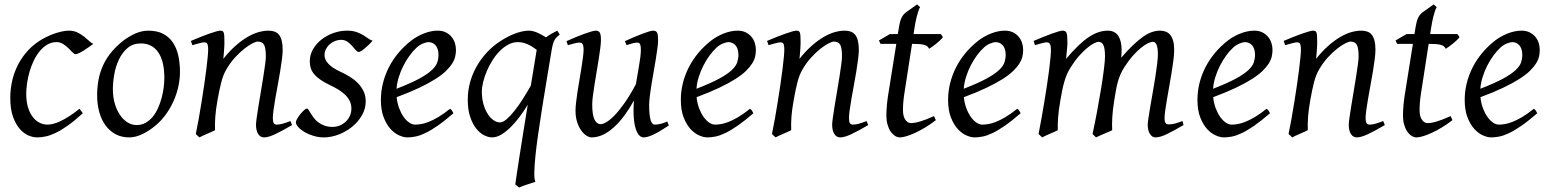

<svg xmlns="http://www.w3.org/2000/svg" viewBox="-20 -594 6928 858"><path d="M397 -397.9Q386.7 -390.6 375.2 -382.3Q363.8 -374 353 -367.4Q342.3 -360.8 332.8 -356.4Q323.2 -352.1 316.9 -352.1Q311.5 -352.1 303.7 -360.4Q295.9 -368.7 285.4 -378.9Q274.9 -389.2 261.7 -397.5Q248.5 -405.8 232.9 -405.8Q210.4 -405.8 191.9 -395Q173.3 -384.3 158.2 -366.2Q143.1 -348.1 131.6 -324.5Q120.1 -300.8 112.5 -275.1Q105 -249.5 101.1 -223.6Q97.2 -197.8 97.2 -174.8Q97.2 -143.1 104.2 -117.7Q111.3 -92.3 124 -74.5Q136.7 -56.6 154.3 -46.9Q171.9 -37.1 192.9 -37.1Q201.7 -37.1 215.3 -40Q229 -43 246.8 -51Q264.6 -59.1 286.6 -72.8Q308.6 -86.4 335 -107.9Q338.9 -102.5 343.3 -97.2Q347.7 -91.8 350.1 -87.9Q312 -53.2 281.7 -32Q251.5 -10.7 226.8 0.7Q202.1 12.2 182.4 16.1Q162.6 20 145 20Q128.4 20 107.9 11.7Q87.4 3.4 69.1 -17.1Q50.8 -37.6 38.3 -71.8Q25.9 -106 25.9 -157.2Q25.9 -189.9 32.7 -224.9Q39.6 -259.8 54.9 -293.2Q70.3 -326.7 95 -356.9Q119.6 -387.2 155.8 -411.1Q169.4 -419.9 186 -428.2Q202.6 -436.5 220.5 -442.9Q238.3 -449.2 255.6 -453.1Q272.9 -457 288.1 -457Q309.6 -457 326.4 -448.7Q343.3 -440.4 356.4 -429.9Q369.6 -419.4 379.6 -409.9Q389.6 -400.4 397 -397.9Z M714.4 -246.1Q714.4 -320.8 687 -360.4Q659.7 -399.9 609.4 -399.9Q574.2 -399.9 550.3 -379.6Q526.4 -359.4 511.7 -328.6Q497.1 -297.9 490.7 -262Q484.4 -226.1 484.4 -194.8Q484.4 -162.1 492.4 -133.1Q500.5 -104 514.9 -82.3Q529.3 -60.5 548.6 -47.9Q567.9 -35.2 590.3 -35.2Q612.8 -35.2 630.6 -45.2Q648.4 -55.2 662.4 -72Q676.3 -88.9 686 -110.6Q695.8 -132.3 702.1 -155.8Q708.5 -179.2 711.4 -202.6Q714.4 -226.1 714.4 -246.1ZM784.2 -272.9Q784.2 -240.2 776.9 -206.8Q769.5 -173.3 755.4 -141.8Q741.2 -110.4 720.5 -81.8Q699.7 -53.2 672.4 -30.8Q659.7 -20.5 645.5 -11.2Q631.3 -2 616.7 5.1Q602.1 12.2 586.9 16.1Q571.8 20 557.1 20Q522.9 20 496.3 5.6Q469.7 -8.8 451.4 -33.9Q433.1 -59.1 423.6 -93.5Q414.1 -127.9 414.1 -168Q414.1 -203.1 419.9 -235.6Q425.8 -268.1 439 -298.3Q452.1 -328.6 474.1 -356.4Q496.1 -384.3 528.3 -410.2Q553.2 -429.7 583 -443.4Q612.8 -457 643.1 -457Q681.2 -457 708 -443.4Q734.9 -429.7 751.7 -405.3Q768.6 -380.9 776.4 -347.2Q784.2 -313.5 784.2 -272.9Z M1285.2 -35.2Q1240.7 -8.8 1209.7 5.6Q1178.7 20 1160.2 20Q1143.1 20 1133.5 4.6Q1124 -10.7 1124 -37.1Q1124 -45.9 1127.2 -68.6Q1130.4 -91.3 1135.3 -121.6Q1140.1 -151.9 1146 -186Q1151.9 -220.2 1156.7 -251Q1161.6 -281.7 1164.8 -306.2Q1168 -330.6 1168 -341.8Q1168 -378.9 1160.2 -393.6Q1152.3 -408.2 1130.9 -408.2Q1124.5 -408.2 1108.6 -400.4Q1092.8 -392.6 1072.8 -377Q1052.7 -361.3 1031 -337.9Q1009.3 -314.5 991.2 -283.2Q977.5 -259.8 969 -227.1Q960.4 -194.3 952.1 -147Q944.3 -103.5 942.1 -72.3Q939.9 -41 940.9 -12.2Q934.6 -8.8 925 -4.6Q915.5 -0.5 905.5 3.9Q895.5 8.3 886.2 12.5Q877 16.6 871.1 20L855 4.9Q861.8 -27.3 868.4 -64.9Q875 -102.5 881.1 -140.4Q887.2 -178.2 892.6 -215.1Q897.9 -252 901.9 -283Q905.8 -314 908 -337.4Q910.2 -360.8 910.2 -372.1Q910.2 -383.3 908.9 -389.9Q907.7 -396.5 905.5 -399.7Q903.3 -402.8 899.9 -403.8Q896.5 -404.8 892.1 -404.8Q887.7 -404.8 879.2 -402.8Q870.6 -400.9 861.8 -398.4Q851.6 -395.5 839.8 -392.1L833 -411.1Q853.5 -419.9 874.3 -428.2Q895 -436.5 913.1 -442.9Q931.2 -449.2 944.6 -453.1Q958 -457 963.9 -457Q970.7 -457 974.6 -454.8Q978.5 -452.6 980.2 -446.8Q981.9 -440.9 982.4 -430.2Q982.9 -419.4 982.9 -401.9Q982.9 -396.5 982.4 -387.2Q981.9 -377.9 981.2 -367.4Q980.5 -356.9 979.5 -346.9Q978.5 -336.9 978 -331.1Q1004.4 -364.3 1031.2 -388.2Q1058.1 -412.1 1084 -427.5Q1109.9 -442.9 1134 -450Q1158.2 -457 1180.2 -457Q1195.3 -457 1207.3 -452.6Q1219.2 -448.2 1227.1 -438.2Q1234.9 -428.2 1239 -411.9Q1243.2 -395.5 1243.2 -372.1Q1243.2 -355 1240 -329.6Q1236.8 -304.2 1231.9 -274.7Q1227.1 -245.1 1221.2 -213.9Q1215.3 -182.6 1210.4 -154.3Q1205.6 -126 1202.4 -102.8Q1199.2 -79.6 1199.2 -65.9Q1199.2 -49.3 1203.6 -43.2Q1208 -37.1 1216.8 -37.1Q1228 -37.1 1242.7 -41Q1257.3 -44.9 1277.8 -53.2Z M1645 -412.1Q1635.3 -400.9 1625.7 -391.8Q1616.2 -382.8 1607.9 -376Q1599.6 -369.1 1593 -365.5Q1586.4 -361.8 1583 -361.8Q1576.7 -361.8 1569.6 -370.4Q1562.5 -378.9 1553.5 -388.9Q1544.4 -398.9 1532.5 -407.5Q1520.5 -416 1504.4 -416Q1490.7 -416 1477.5 -410.9Q1464.4 -405.8 1453.9 -396.7Q1443.4 -387.7 1436.8 -374.8Q1430.2 -361.8 1430.2 -346.2Q1430.2 -329.1 1446.5 -310.1Q1462.9 -291 1502.4 -272.9Q1522.5 -263.7 1542.5 -251.5Q1562.5 -239.3 1578.4 -223.4Q1594.2 -207.5 1604.2 -187.3Q1614.3 -167 1614.3 -141.1Q1614.3 -107.4 1596.9 -77.9Q1579.6 -48.3 1552.5 -26.6Q1525.4 -4.9 1492.2 7.6Q1459 20 1427.2 20Q1404.3 20 1381.8 13.4Q1359.4 6.8 1341.8 -3.4Q1324.2 -13.7 1313.2 -25.6Q1302.2 -37.6 1302.2 -47.9Q1302.2 -53.2 1308.1 -63.5Q1314 -73.7 1322 -83.7Q1330.1 -93.8 1338.4 -101.3Q1346.7 -108.9 1352.1 -108.9Q1355.5 -108.9 1359.1 -102.8Q1362.8 -96.7 1368.4 -87.6Q1374 -78.6 1381.8 -67.9Q1389.6 -57.1 1401.4 -48.1Q1413.1 -39.1 1429 -33Q1444.8 -26.9 1466.3 -26.9Q1483.4 -26.9 1498.8 -33.4Q1514.2 -40 1525.6 -51Q1537.1 -62 1543.7 -76.9Q1550.3 -91.8 1550.3 -108.9Q1550.3 -127.9 1542.5 -143.3Q1534.7 -158.7 1521.7 -171.1Q1508.8 -183.6 1491.7 -193.8Q1474.6 -204.1 1456.1 -212.9Q1430.2 -225.1 1412.6 -237.3Q1395 -249.5 1384.3 -262.2Q1373.5 -274.9 1368.9 -289.1Q1364.3 -303.2 1364.3 -318.8Q1364.3 -349.6 1379.4 -375Q1394.5 -400.4 1418.5 -418.7Q1442.4 -437 1471.9 -447Q1501.5 -457 1530.3 -457Q1555.2 -457 1572.3 -451.2Q1589.4 -445.3 1602.3 -437.5Q1615.2 -429.7 1625 -422.4Q1634.8 -415 1645 -412.1Z M1842.3 -381.8Q1826.2 -367.2 1810.8 -346.2Q1795.4 -325.2 1783 -300.8Q1770.5 -276.4 1762.2 -249.8Q1753.9 -223.1 1752 -197.3Q1815.9 -222.2 1853.3 -242.4Q1890.6 -262.7 1909.7 -280.8Q1928.7 -298.8 1934.1 -315.4Q1939.5 -332 1939.5 -349.1Q1939.5 -364.3 1935.5 -375.2Q1931.6 -386.2 1925.3 -392.8Q1918.9 -399.4 1910.9 -402.6Q1902.8 -405.8 1894.5 -405.8Q1886.7 -405.8 1871.6 -400.1Q1856.4 -394.5 1842.3 -381.8ZM2017.6 -371.1Q2017.6 -357.4 2014.4 -342.3Q2011.2 -327.1 2001.2 -311Q1991.2 -294.9 1973.4 -277.3Q1955.6 -259.8 1926 -241Q1896.5 -222.2 1854 -201.9Q1811.5 -181.6 1752.4 -159.7Q1755.4 -132.3 1763.9 -109.9Q1772.5 -87.4 1783.9 -71.3Q1795.4 -55.2 1808.8 -46.1Q1822.3 -37.1 1835.4 -37.1Q1845.7 -37.1 1860.4 -39.3Q1875 -41.5 1894.3 -48.8Q1913.6 -56.2 1937.7 -70.3Q1961.9 -84.5 1991.2 -107.9Q1996.6 -105 2000.7 -98.4Q2004.9 -91.8 2006.3 -87.9Q1966.3 -53.2 1935.5 -32Q1904.8 -10.7 1880.6 0.7Q1856.4 12.2 1837.2 16.1Q1817.9 20 1800.3 20Q1784.2 20 1763.7 11Q1743.2 2 1725.1 -17.8Q1707 -37.6 1694.6 -69.6Q1682.1 -101.6 1682.1 -147.9Q1682.1 -186 1691.4 -222.9Q1700.7 -259.8 1718 -293.7Q1735.4 -327.6 1760.7 -357.9Q1786.1 -388.2 1818.4 -413.1Q1829.6 -421.9 1843.8 -429.9Q1857.9 -438 1873.3 -444.1Q1888.7 -450.2 1904.5 -453.6Q1920.4 -457 1935.5 -457Q1956.5 -457 1971.9 -449.5Q1987.3 -441.9 1997.6 -429.7Q2007.8 -417.5 2012.7 -402.1Q2017.6 -386.7 2017.6 -371.1Z M2214.4 -46.9Q2227.1 -46.9 2243.9 -61.3Q2260.7 -75.7 2279.3 -99.1Q2297.9 -122.6 2316.7 -152.1Q2335.4 -181.6 2352.1 -211.4L2378.4 -371.1Q2370.6 -377 2361.6 -383.1Q2352.5 -389.2 2342 -394.3Q2331.5 -399.4 2319.6 -402.6Q2307.6 -405.8 2294.4 -405.8Q2272 -405.8 2251.5 -394.8Q2231 -383.8 2213.1 -365.7Q2195.3 -347.7 2180.7 -324.5Q2166 -301.3 2155.5 -276.6Q2145 -252 2139.2 -228Q2133.3 -204.1 2133.3 -185.1Q2133.3 -153.3 2140.6 -127.9Q2147.9 -102.5 2159.7 -84.5Q2171.4 -66.4 2185.8 -56.6Q2200.2 -46.9 2214.4 -46.9ZM2481.4 -439.9Q2473.1 -433.1 2467.8 -427.7Q2462.4 -422.4 2458.3 -415.3Q2454.1 -408.2 2451.2 -397.9Q2448.2 -387.7 2445.3 -371.1Q2434.6 -306.2 2423.6 -240.2Q2412.6 -174.3 2402.8 -112.5Q2393.1 -50.8 2385 4.6Q2377 60.1 2372.6 104Q2368.2 147.9 2367.7 177.7Q2367.2 207.5 2372.6 218.3Q2365.7 220.7 2356 223.9Q2346.2 227.1 2335.7 230.5Q2325.2 233.9 2315.4 237.5Q2305.7 241.2 2299.8 244.1L2282.7 230Q2285.2 211.4 2290.5 176Q2295.9 140.6 2303.2 93.5Q2310.5 46.4 2319.6 -9.8Q2328.6 -65.9 2338.4 -126Q2321.3 -97.7 2301.5 -71.3Q2281.7 -44.9 2261 -24.7Q2240.2 -4.4 2219.5 7.8Q2198.7 20 2179.2 20Q2163.1 20 2144 10.7Q2125 1.5 2108.6 -18.8Q2092.3 -39.1 2081.3 -71Q2070.3 -103 2070.3 -148.9Q2070.3 -187.5 2080.3 -224.9Q2090.3 -262.2 2109.4 -296.1Q2128.4 -330.1 2155.5 -359.4Q2182.6 -388.7 2217.3 -411.1Q2231 -419.9 2246.6 -428.2Q2262.2 -436.5 2278.6 -442.9Q2294.9 -449.2 2311.3 -453.1Q2327.6 -457 2343.3 -457Q2354 -457 2364.3 -454.1Q2374.5 -451.2 2384.3 -446.8Q2394 -442.4 2402.8 -437.3Q2411.6 -432.1 2419.9 -427.2Q2431.2 -435.5 2443.8 -442.9Q2456.5 -450.2 2470.2 -457Z M2968.8 -33.2Q2929.2 -6.8 2901.6 6.6Q2874 20 2855.5 20Q2846.2 20 2837.2 11.5Q2828.1 2.9 2821.5 -16.6Q2814.9 -36.1 2812.3 -67.6Q2809.6 -99.1 2813 -145Q2793 -108.9 2770.8 -78.6Q2748.5 -48.3 2724.6 -26.4Q2700.7 -4.4 2675.3 7.8Q2649.9 20 2623.5 20Q2613.8 20 2601.3 12.5Q2588.9 4.9 2577.9 -10.3Q2566.9 -25.4 2559.3 -47.9Q2551.8 -70.3 2551.8 -100.1Q2551.8 -114.7 2554.4 -137.2Q2557.1 -159.7 2561 -185.5Q2564.9 -211.4 2569.8 -239.3Q2574.7 -267.1 2578.6 -292.5Q2582.5 -317.9 2585.2 -338.4Q2587.9 -358.9 2587.9 -371.1Q2587.9 -382.3 2586.4 -388.9Q2585 -395.5 2582.3 -398.7Q2579.6 -401.9 2575.9 -402.8Q2572.3 -403.8 2567.9 -403.8Q2563.5 -403.8 2555.2 -402.1Q2546.9 -400.4 2538.6 -397.9Q2528.8 -395.5 2517.6 -392.1L2511.7 -410.2Q2532.2 -419.4 2553 -428Q2573.7 -436.5 2591.3 -442.9Q2608.9 -449.2 2622.3 -453.1Q2635.7 -457 2641.6 -457Q2655.8 -457 2660.6 -447.8Q2665.5 -438.5 2665.5 -416Q2665.5 -401.9 2662.6 -378.9Q2659.7 -356 2655.3 -328.6Q2650.9 -301.3 2646 -272Q2641.1 -242.7 2636.7 -215.3Q2632.3 -188 2629.4 -165Q2626.5 -142.1 2626.5 -127.9Q2626.5 -81.1 2636.5 -60.1Q2646.5 -39.1 2664.6 -39.1Q2674.3 -39.1 2690.4 -48.6Q2706.5 -58.1 2727.1 -79.3Q2747.6 -100.6 2771.7 -134.8Q2795.9 -168.9 2821.8 -218.3Q2825.2 -239.3 2828.9 -260.5Q2832.5 -281.7 2835.9 -301.5Q2839.4 -321.3 2841.6 -339.1Q2843.8 -356.9 2843.8 -371.1Q2843.8 -382.3 2842.5 -388.9Q2841.3 -395.5 2838.9 -398.7Q2836.4 -401.9 2833.3 -402.8Q2830.1 -403.8 2825.7 -403.8Q2821.3 -403.8 2813.7 -402.1Q2806.2 -400.4 2798.3 -397.9Q2789.6 -395.5 2779.8 -392.1L2772.5 -410.2Q2793 -419.4 2813 -428Q2833 -436.5 2849.9 -442.9Q2866.7 -449.2 2879.4 -453.1Q2892.1 -457 2898.4 -457Q2912.1 -457 2916.5 -447.8Q2920.9 -438.5 2920.9 -416Q2920.9 -401.9 2918 -379.2Q2915 -356.4 2910.6 -329.3Q2906.2 -302.2 2900.9 -272.7Q2895.5 -243.2 2891.1 -215.6Q2886.7 -188 2883.8 -164.1Q2880.9 -140.1 2880.9 -124Q2880.9 -79.6 2887.2 -58.3Q2893.6 -37.1 2905.8 -37.1Q2918.5 -37.1 2931.4 -40.3Q2944.3 -43.5 2961.9 -50.8Z M3182.6 -381.8Q3166.5 -367.2 3151.1 -346.2Q3135.7 -325.2 3123.3 -300.8Q3110.8 -276.4 3102.5 -249.8Q3094.2 -223.1 3092.3 -197.3Q3156.2 -222.2 3193.6 -242.4Q3231 -262.7 3250 -280.8Q3269 -298.8 3274.4 -315.4Q3279.8 -332 3279.8 -349.1Q3279.8 -364.3 3275.9 -375.2Q3272 -386.2 3265.6 -392.8Q3259.3 -399.4 3251.2 -402.6Q3243.2 -405.8 3234.9 -405.8Q3227.1 -405.8 3211.9 -400.1Q3196.8 -394.5 3182.6 -381.8ZM3357.9 -371.1Q3357.9 -357.4 3354.7 -342.3Q3351.6 -327.1 3341.6 -311Q3331.5 -294.9 3313.7 -277.3Q3295.9 -259.8 3266.4 -241Q3236.8 -222.2 3194.3 -201.9Q3151.9 -181.6 3092.8 -159.7Q3095.7 -132.3 3104.2 -109.9Q3112.8 -87.4 3124.3 -71.3Q3135.7 -55.2 3149.2 -46.1Q3162.6 -37.1 3175.8 -37.1Q3186 -37.1 3200.7 -39.3Q3215.3 -41.5 3234.6 -48.8Q3253.9 -56.2 3278.1 -70.3Q3302.2 -84.5 3331.5 -107.9Q3336.9 -105 3341.1 -98.4Q3345.2 -91.8 3346.7 -87.9Q3306.6 -53.2 3275.9 -32Q3245.1 -10.7 3220.9 0.7Q3196.8 12.2 3177.5 16.1Q3158.2 20 3140.6 20Q3124.5 20 3104 11Q3083.5 2 3065.4 -17.8Q3047.4 -37.6 3034.9 -69.6Q3022.5 -101.6 3022.5 -147.9Q3022.5 -186 3031.7 -222.9Q3041 -259.8 3058.3 -293.7Q3075.7 -327.6 3101.1 -357.9Q3126.5 -388.2 3158.7 -413.1Q3169.9 -421.9 3184.1 -429.9Q3198.2 -438 3213.6 -444.1Q3229 -450.2 3244.9 -453.6Q3260.7 -457 3275.9 -457Q3296.9 -457 3312.3 -449.5Q3327.6 -441.9 3337.9 -429.7Q3348.1 -417.5 3353 -402.1Q3357.9 -386.7 3357.9 -371.1Z M3859.9 -35.2Q3815.4 -8.8 3784.4 5.6Q3753.4 20 3734.9 20Q3717.8 20 3708.3 4.6Q3698.7 -10.7 3698.7 -37.1Q3698.7 -45.9 3701.9 -68.6Q3705.1 -91.3 3710 -121.6Q3714.8 -151.9 3720.7 -186Q3726.6 -220.2 3731.4 -251Q3736.3 -281.7 3739.5 -306.2Q3742.7 -330.6 3742.7 -341.8Q3742.7 -378.9 3734.9 -393.6Q3727.1 -408.2 3705.6 -408.2Q3699.2 -408.2 3683.3 -400.4Q3667.5 -392.6 3647.5 -377Q3627.4 -361.3 3605.7 -337.9Q3584 -314.5 3565.9 -283.2Q3552.2 -259.8 3543.7 -227.1Q3535.2 -194.3 3526.9 -147Q3519 -103.5 3516.8 -72.3Q3514.6 -41 3515.6 -12.2Q3509.3 -8.8 3499.8 -4.6Q3490.2 -0.5 3480.2 3.9Q3470.2 8.3 3460.9 12.5Q3451.7 16.6 3445.8 20L3429.7 4.9Q3436.5 -27.3 3443.1 -64.9Q3449.7 -102.5 3455.8 -140.4Q3461.9 -178.2 3467.3 -215.1Q3472.7 -252 3476.6 -283Q3480.5 -314 3482.7 -337.4Q3484.9 -360.8 3484.9 -372.1Q3484.9 -383.3 3483.6 -389.9Q3482.4 -396.5 3480.2 -399.7Q3478 -402.8 3474.6 -403.8Q3471.2 -404.8 3466.8 -404.8Q3462.4 -404.8 3453.9 -402.8Q3445.3 -400.9 3436.5 -398.4Q3426.3 -395.5 3414.6 -392.1L3407.7 -411.1Q3428.2 -419.9 3449 -428.2Q3469.7 -436.5 3487.8 -442.9Q3505.9 -449.2 3519.3 -453.1Q3532.7 -457 3538.6 -457Q3545.4 -457 3549.3 -454.8Q3553.2 -452.6 3554.9 -446.8Q3556.6 -440.9 3557.1 -430.2Q3557.6 -419.4 3557.6 -401.9Q3557.6 -396.5 3557.1 -387.2Q3556.6 -377.9 3555.9 -367.4Q3555.2 -356.9 3554.2 -346.9Q3553.2 -336.9 3552.7 -331.1Q3579.1 -364.3 3606 -388.2Q3632.8 -412.1 3658.7 -427.5Q3684.6 -442.9 3708.7 -450Q3732.9 -457 3754.9 -457Q3770 -457 3782 -452.6Q3793.9 -448.2 3801.8 -438.2Q3809.6 -428.2 3813.7 -411.9Q3817.9 -395.5 3817.9 -372.1Q3817.9 -355 3814.7 -329.6Q3811.5 -304.2 3806.6 -274.7Q3801.8 -245.1 3795.9 -213.9Q3790 -182.6 3785.2 -154.3Q3780.3 -126 3777.1 -102.8Q3773.9 -79.6 3773.9 -65.9Q3773.9 -49.3 3778.3 -43.2Q3782.7 -37.1 3791.5 -37.1Q3802.7 -37.1 3817.4 -41Q3832 -44.9 3852.5 -53.2Z M4162.1 -57.1Q4138.2 -38.6 4114.3 -24.2Q4090.3 -9.8 4068.8 0Q4047.4 9.8 4030 14.9Q4012.7 20 4002 20Q3989.7 20 3978.8 12.7Q3967.8 5.4 3959.2 -7.6Q3950.7 -20.5 3945.8 -38.6Q3940.9 -56.6 3940.9 -78.1Q3940.9 -87.4 3941.4 -96.7Q3941.9 -106 3942.6 -116Q3943.4 -126 3944.6 -137.2Q3945.8 -148.4 3947.8 -162.1L3985.4 -397.9H3915L3907.7 -413.1L3957 -441.9H3992.2L3995.1 -459Q3998 -479 4001.2 -492.2Q4004.4 -505.4 4008.5 -514.2Q4012.7 -522.9 4017.6 -528.6Q4022.5 -534.2 4028.8 -539.1L4078.1 -574.2L4091.8 -562Q4088.4 -557.6 4084.5 -546.4Q4081.1 -536.6 4076.4 -518.6Q4071.8 -500.5 4066.9 -470.2L4062.5 -441.9H4184.1L4193.8 -428.2Q4189 -421.4 4180.4 -413.3Q4171.9 -405.3 4162.6 -397.9Q4153.3 -390.6 4144.8 -384.5Q4136.2 -378.4 4131.8 -376Q4128.9 -382.8 4123.8 -387Q4118.7 -391.1 4109.9 -393.6Q4101.1 -396 4088.1 -397Q4075.2 -397.9 4057.1 -397.9H4055.7L4021 -173.8Q4019.5 -164.6 4018.3 -154.1Q4017.1 -143.6 4016.4 -134Q4015.6 -124.5 4015.4 -116.2Q4015.1 -107.9 4015.1 -103Q4015.1 -72.8 4026.1 -58.3Q4037.1 -43.9 4050.8 -43.9Q4067.9 -43.9 4092.5 -51.3Q4117.2 -58.6 4153.8 -75.2Z M4377 -381.8Q4360.8 -367.2 4345.5 -346.2Q4330.1 -325.2 4317.6 -300.8Q4305.2 -276.4 4296.9 -249.8Q4288.6 -223.1 4286.6 -197.3Q4350.6 -222.2 4387.9 -242.4Q4425.3 -262.7 4444.3 -280.8Q4463.4 -298.8 4468.8 -315.4Q4474.1 -332 4474.1 -349.1Q4474.1 -364.3 4470.2 -375.2Q4466.3 -386.2 4460 -392.8Q4453.6 -399.4 4445.6 -402.6Q4437.5 -405.8 4429.2 -405.8Q4421.4 -405.8 4406.2 -400.1Q4391.1 -394.5 4377 -381.8ZM4552.2 -371.1Q4552.2 -357.4 4549.1 -342.3Q4545.9 -327.1 4535.9 -311Q4525.9 -294.9 4508.1 -277.3Q4490.2 -259.8 4460.7 -241Q4431.2 -222.2 4388.7 -201.9Q4346.2 -181.6 4287.1 -159.7Q4290 -132.3 4298.6 -109.9Q4307.1 -87.4 4318.6 -71.3Q4330.1 -55.2 4343.5 -46.1Q4356.9 -37.1 4370.1 -37.1Q4380.4 -37.1 4395 -39.3Q4409.7 -41.5 4429 -48.8Q4448.2 -56.2 4472.4 -70.3Q4496.6 -84.5 4525.9 -107.9Q4531.2 -105 4535.4 -98.4Q4539.6 -91.8 4541 -87.9Q4501 -53.2 4470.2 -32Q4439.5 -10.7 4415.3 0.7Q4391.1 12.2 4371.8 16.1Q4352.5 20 4335 20Q4318.8 20 4298.3 11Q4277.8 2 4259.8 -17.8Q4241.7 -37.6 4229.2 -69.6Q4216.8 -101.6 4216.8 -147.9Q4216.8 -186 4226.1 -222.9Q4235.4 -259.8 4252.7 -293.7Q4270 -327.6 4295.4 -357.9Q4320.8 -388.2 4353 -413.1Q4364.3 -421.9 4378.4 -429.9Q4392.6 -438 4408 -444.1Q4423.3 -450.2 4439.2 -453.6Q4455.1 -457 4470.2 -457Q4491.2 -457 4506.6 -449.5Q4522 -441.9 4532.2 -429.7Q4542.5 -417.5 4547.4 -402.1Q4552.2 -386.7 4552.2 -371.1Z M5269 -35.2Q5223.6 -8.8 5193.8 5.6Q5164.1 20 5143.1 20Q5128.9 20 5118.9 4.6Q5108.9 -10.7 5108.9 -37.1Q5108.9 -45.9 5112.3 -67.9Q5115.7 -89.8 5120.6 -119.4Q5125.5 -148.9 5131.6 -182.6Q5137.7 -216.3 5142.6 -248.3Q5147.5 -280.3 5150.9 -307.6Q5154.3 -335 5154.3 -351.1Q5154.3 -381.3 5148.2 -394.3Q5142.1 -407.2 5133.3 -407.2Q5124 -407.2 5109.9 -400.6Q5095.7 -394 5078.6 -380.1Q5061.5 -366.2 5042.2 -344.5Q5022.9 -322.8 5003.9 -293Q4993.2 -275.9 4986.1 -259.3Q4979 -242.7 4974.4 -224.9Q4969.7 -207 4966.3 -187.3Q4962.9 -167.5 4959 -144Q4952.1 -99.6 4950.4 -67.9Q4948.7 -36.1 4950.2 -12.2Q4943.4 -8.8 4933.6 -4.6Q4923.8 -0.5 4913.6 3.9Q4903.3 8.3 4893.8 12.5Q4884.3 16.6 4877.9 20L4862.3 4.9Q4873 -44.9 4883.1 -98.6Q4893.1 -152.3 4900.9 -200.4Q4908.7 -248.5 4913.3 -286.1Q4918 -323.7 4918 -341.8Q4918 -378.9 4910.4 -393.1Q4902.8 -407.2 4889.2 -407.2Q4882.8 -407.2 4869.6 -400.9Q4856.4 -394.5 4839.4 -380.6Q4822.3 -366.7 4803 -345.2Q4783.7 -323.7 4765.1 -293.9Q4754.9 -278.3 4747.8 -261.7Q4740.7 -245.1 4735.6 -226.8Q4730.5 -208.5 4726.3 -188Q4722.2 -167.5 4718.3 -144Q4710.4 -99.6 4708.3 -67.6Q4706.1 -35.6 4707 -12.2Q4700.7 -8.8 4691.2 -4.6Q4681.6 -0.5 4671.6 3.9Q4661.6 8.3 4652.3 12.5Q4643.1 16.6 4637.2 20L4621.1 4.9Q4627.9 -29.3 4634.5 -66.7Q4641.1 -104 4647.2 -141.1Q4653.3 -178.2 4658.7 -213.6Q4664.1 -249 4668 -279.3Q4671.9 -309.6 4674.1 -333.3Q4676.3 -356.9 4676.3 -371.1Q4676.3 -382.3 4674.8 -388.9Q4673.3 -395.5 4670.7 -399.2Q4668 -402.8 4664.6 -403.8Q4661.1 -404.8 4657.2 -404.8Q4652.3 -404.8 4643.8 -402.8Q4635.3 -400.9 4626.5 -398.4Q4616.2 -395.5 4605 -392.1L4599.1 -411.1Q4619.6 -419.9 4640.1 -428.2Q4660.6 -436.5 4678.2 -442.9Q4695.8 -449.2 4709 -453.1Q4722.2 -457 4728 -457Q4735.4 -457 4739.7 -454.6Q4744.1 -452.1 4746.3 -446Q4748.5 -439.9 4749.3 -429Q4750 -418 4750 -400.9Q4750 -395.5 4749.3 -387.5Q4748.5 -379.4 4747.8 -369.9Q4747.1 -360.4 4745.8 -350.1Q4744.6 -339.8 4744.1 -331.1Q4772.9 -365.2 4798.1 -389.4Q4823.2 -413.6 4845.9 -428.5Q4868.7 -443.4 4889.4 -450.2Q4910.2 -457 4930.2 -457Q4948.2 -457 4960.4 -449.7Q4972.7 -442.4 4979.5 -430.2Q4986.3 -418 4989.3 -402.6Q4992.2 -387.2 4992.2 -371.1Q4992.2 -361.8 4991.7 -354.2Q4991.2 -346.7 4990.2 -335.9Q5018.6 -368.7 5042.5 -391.6Q5066.4 -414.6 5087.2 -429.2Q5107.9 -443.8 5126.7 -450.4Q5145.5 -457 5164.1 -457Q5178.2 -457 5189.9 -452.4Q5201.7 -447.8 5210 -437.5Q5218.3 -427.2 5222.7 -410.9Q5227.1 -394.5 5227.1 -371.1Q5227.1 -352.5 5223.9 -326.4Q5220.7 -300.3 5215.8 -271Q5210.9 -241.7 5205.6 -210.9Q5200.2 -180.2 5195.3 -152.6Q5190.4 -125 5187.3 -102.3Q5184.1 -79.6 5184.1 -65.9Q5184.1 -49.3 5189 -43.7Q5193.8 -38.1 5202.1 -38.1Q5216.3 -38.1 5230.2 -41.7Q5244.1 -45.4 5264.2 -53.2Z M5491.2 -381.8Q5475.1 -367.2 5459.7 -346.2Q5444.3 -325.2 5431.9 -300.8Q5419.4 -276.4 5411.1 -249.8Q5402.8 -223.1 5400.9 -197.3Q5464.8 -222.2 5502.2 -242.4Q5539.6 -262.7 5558.6 -280.8Q5577.6 -298.8 5583 -315.4Q5588.4 -332 5588.4 -349.1Q5588.4 -364.3 5584.5 -375.2Q5580.6 -386.2 5574.2 -392.8Q5567.9 -399.4 5559.8 -402.6Q5551.8 -405.8 5543.5 -405.8Q5535.6 -405.8 5520.5 -400.1Q5505.4 -394.5 5491.2 -381.8ZM5666.5 -371.1Q5666.5 -357.4 5663.3 -342.3Q5660.2 -327.1 5650.1 -311Q5640.1 -294.9 5622.3 -277.3Q5604.5 -259.8 5575 -241Q5545.4 -222.2 5502.9 -201.9Q5460.4 -181.6 5401.4 -159.7Q5404.3 -132.3 5412.8 -109.9Q5421.4 -87.4 5432.9 -71.3Q5444.3 -55.2 5457.8 -46.1Q5471.2 -37.1 5484.4 -37.1Q5494.6 -37.1 5509.3 -39.3Q5523.9 -41.5 5543.2 -48.8Q5562.5 -56.2 5586.7 -70.3Q5610.8 -84.5 5640.1 -107.9Q5645.5 -105 5649.7 -98.4Q5653.8 -91.8 5655.3 -87.9Q5615.2 -53.2 5584.5 -32Q5553.7 -10.7 5529.5 0.7Q5505.4 12.2 5486.1 16.1Q5466.8 20 5449.2 20Q5433.1 20 5412.6 11Q5392.1 2 5374 -17.8Q5356 -37.6 5343.5 -69.6Q5331.1 -101.6 5331.1 -147.9Q5331.1 -186 5340.3 -222.9Q5349.6 -259.8 5366.9 -293.7Q5384.3 -327.6 5409.7 -357.9Q5435.1 -388.2 5467.3 -413.1Q5478.5 -421.9 5492.7 -429.9Q5506.8 -438 5522.2 -444.1Q5537.6 -450.2 5553.5 -453.6Q5569.3 -457 5584.5 -457Q5605.5 -457 5620.8 -449.5Q5636.2 -441.9 5646.5 -429.7Q5656.7 -417.5 5661.6 -402.1Q5666.5 -386.7 5666.5 -371.1Z M6168.5 -35.2Q6124 -8.8 6093 5.6Q6062 20 6043.5 20Q6026.4 20 6016.8 4.6Q6007.3 -10.7 6007.3 -37.1Q6007.3 -45.9 6010.5 -68.6Q6013.7 -91.3 6018.6 -121.6Q6023.4 -151.9 6029.3 -186Q6035.2 -220.2 6040 -251Q6044.9 -281.7 6048.1 -306.2Q6051.3 -330.6 6051.3 -341.8Q6051.3 -378.9 6043.5 -393.6Q6035.6 -408.2 6014.2 -408.2Q6007.8 -408.2 5991.9 -400.4Q5976.1 -392.6 5956.1 -377Q5936 -361.3 5914.3 -337.9Q5892.6 -314.5 5874.5 -283.2Q5860.8 -259.8 5852.3 -227.1Q5843.8 -194.3 5835.4 -147Q5827.6 -103.5 5825.4 -72.3Q5823.2 -41 5824.2 -12.2Q5817.9 -8.8 5808.3 -4.6Q5798.8 -0.5 5788.8 3.9Q5778.8 8.3 5769.5 12.5Q5760.3 16.6 5754.4 20L5738.3 4.9Q5745.1 -27.3 5751.7 -64.9Q5758.3 -102.5 5764.4 -140.4Q5770.5 -178.2 5775.9 -215.1Q5781.2 -252 5785.2 -283Q5789.1 -314 5791.3 -337.4Q5793.5 -360.8 5793.5 -372.1Q5793.5 -383.3 5792.2 -389.9Q5791 -396.5 5788.8 -399.7Q5786.6 -402.8 5783.2 -403.8Q5779.8 -404.8 5775.4 -404.8Q5771 -404.8 5762.5 -402.8Q5753.9 -400.9 5745.1 -398.4Q5734.9 -395.5 5723.1 -392.1L5716.3 -411.1Q5736.8 -419.9 5757.6 -428.2Q5778.3 -436.5 5796.4 -442.9Q5814.5 -449.2 5827.9 -453.1Q5841.3 -457 5847.2 -457Q5854 -457 5857.9 -454.8Q5861.8 -452.6 5863.5 -446.8Q5865.2 -440.9 5865.7 -430.2Q5866.2 -419.4 5866.2 -401.9Q5866.2 -396.5 5865.7 -387.2Q5865.2 -377.9 5864.5 -367.4Q5863.8 -356.9 5862.8 -346.9Q5861.8 -336.9 5861.3 -331.1Q5887.7 -364.3 5914.6 -388.2Q5941.4 -412.1 5967.3 -427.5Q5993.2 -442.9 6017.3 -450Q6041.5 -457 6063.5 -457Q6078.6 -457 6090.6 -452.6Q6102.5 -448.2 6110.4 -438.2Q6118.2 -428.2 6122.3 -411.9Q6126.5 -395.5 6126.5 -372.1Q6126.5 -355 6123.3 -329.6Q6120.1 -304.2 6115.2 -274.7Q6110.4 -245.1 6104.5 -213.9Q6098.6 -182.6 6093.8 -154.3Q6088.9 -126 6085.7 -102.8Q6082.5 -79.6 6082.5 -65.9Q6082.5 -49.3 6086.9 -43.2Q6091.3 -37.1 6100.1 -37.1Q6111.3 -37.1 6126 -41Q6140.6 -44.9 6161.1 -53.2Z M6470.7 -57.1Q6446.8 -38.6 6422.9 -24.2Q6398.9 -9.8 6377.4 0Q6356 9.8 6338.6 14.9Q6321.3 20 6310.5 20Q6298.3 20 6287.4 12.7Q6276.4 5.4 6267.8 -7.6Q6259.3 -20.5 6254.4 -38.6Q6249.5 -56.6 6249.5 -78.1Q6249.5 -87.4 6250 -96.7Q6250.5 -106 6251.2 -116Q6252 -126 6253.2 -137.2Q6254.4 -148.4 6256.3 -162.1L6293.9 -397.9H6223.6L6216.3 -413.1L6265.6 -441.9H6300.8L6303.7 -459Q6306.6 -479 6309.8 -492.2Q6313 -505.4 6317.1 -514.2Q6321.3 -522.9 6326.2 -528.6Q6331.1 -534.2 6337.4 -539.1L6386.7 -574.2L6400.4 -562Q6397 -557.6 6393.1 -546.4Q6389.6 -536.6 6385 -518.6Q6380.4 -500.5 6375.5 -470.2L6371.1 -441.9H6492.7L6502.4 -428.2Q6497.6 -421.4 6489 -413.3Q6480.5 -405.3 6471.2 -397.9Q6461.9 -390.6 6453.4 -384.5Q6444.8 -378.4 6440.4 -376Q6437.5 -382.8 6432.4 -387Q6427.2 -391.1 6418.5 -393.6Q6409.7 -396 6396.7 -397Q6383.8 -397.9 6365.7 -397.9H6364.3L6329.6 -173.8Q6328.1 -164.6 6326.9 -154.1Q6325.7 -143.6 6325 -134Q6324.2 -124.5 6324 -116.2Q6323.7 -107.9 6323.7 -103Q6323.7 -72.8 6334.7 -58.3Q6345.7 -43.9 6359.4 -43.9Q6376.5 -43.9 6401.1 -51.3Q6425.8 -58.6 6462.4 -75.2Z M6685.5 -381.8Q6669.4 -367.2 6654.1 -346.2Q6638.7 -325.2 6626.2 -300.8Q6613.8 -276.4 6605.5 -249.8Q6597.2 -223.1 6595.2 -197.3Q6659.2 -222.2 6696.5 -242.4Q6733.9 -262.7 6752.9 -280.8Q6772 -298.8 6777.3 -315.4Q6782.7 -332 6782.7 -349.1Q6782.7 -364.3 6778.8 -375.2Q6774.9 -386.2 6768.6 -392.8Q6762.2 -399.4 6754.2 -402.6Q6746.1 -405.8 6737.8 -405.8Q6730 -405.8 6714.8 -400.1Q6699.7 -394.5 6685.5 -381.8ZM6860.8 -371.1Q6860.8 -357.4 6857.7 -342.3Q6854.5 -327.1 6844.5 -311Q6834.5 -294.9 6816.7 -277.3Q6798.8 -259.8 6769.3 -241Q6739.7 -222.2 6697.3 -201.9Q6654.8 -181.6 6595.7 -159.7Q6598.6 -132.3 6607.2 -109.9Q6615.7 -87.4 6627.2 -71.3Q6638.7 -55.2 6652.1 -46.1Q6665.5 -37.1 6678.7 -37.1Q6689 -37.1 6703.6 -39.3Q6718.3 -41.5 6737.5 -48.8Q6756.8 -56.2 6781 -70.3Q6805.2 -84.5 6834.5 -107.9Q6839.8 -105 6844 -98.4Q6848.1 -91.8 6849.6 -87.9Q6809.6 -53.2 6778.8 -32Q6748 -10.7 6723.9 0.7Q6699.7 12.2 6680.4 16.1Q6661.1 20 6643.6 20Q6627.4 20 6606.9 11Q6586.4 2 6568.4 -17.8Q6550.3 -37.6 6537.8 -69.6Q6525.4 -101.6 6525.4 -147.9Q6525.4 -186 6534.7 -222.9Q6543.9 -259.8 6561.3 -293.7Q6578.6 -327.6 6604 -357.9Q6629.4 -388.2 6661.6 -413.1Q6672.9 -421.9 6687 -429.9Q6701.2 -438 6716.6 -444.1Q6731.9 -450.2 6747.8 -453.6Q6763.7 -457 6778.8 -457Q6799.8 -457 6815.2 -449.5Q6830.6 -441.9 6840.8 -429.7Q6851.1 -417.5 6856 -402.1Q6860.8 -386.7 6860.8 -371.1Z"/></svg>

Font: Gentium Plus CyrE
Style: Italic
Weight: 400
Italic angle: -8°
Designer: J. Victor Gaultney, Annie Olsen, Iska Routamaa, Becca Hirsbrunner
Foundry: SIL International
Version: Version 5.000